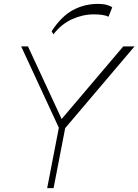

<svg xmlns="http://www.w3.org/2000/svg" viewBox="-20 -969 713 989"><path d="M291 -294 89 -730H124L305 -340H284L615 -730H673L303 -294ZM223 0 288 -336H321L256 0ZM255 -792 246 -808Q296 -885 355.5 -917Q415 -949 485 -949Q511 -949 529.5 -944Q548 -939 558 -931L539 -883Q527 -889 508 -892Q489 -895 463 -895Q406 -895 351 -870Q296 -845 255 -792Z"/></svg>

Font: Savate ExtraLight
Style: Italic
Weight: 200
Italic angle: -11°
Designer: Max Esnée
Foundry: Plomb Type
Version: Version 2.000